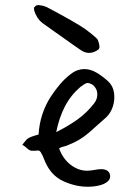

<svg xmlns="http://www.w3.org/2000/svg" viewBox="-20 -736 485 731"><path d="M331 -536Q308 -531 288 -545L259 -565Q216 -595 187 -616Q158 -637 142 -648Q130 -657 121.5 -671Q113 -685 110 -697Q110 -705 109 -705.5Q108 -706 109 -706.5Q110 -707 116 -714Q122 -718 136 -715.5Q150 -713 158 -709Q266 -652 305 -625Q345 -595 352 -585Q364 -555 354.5 -547.5Q345 -540 331 -536ZM314 -25Q268 -25 221.5 -46Q175 -67 152 -120Q141 -148 135.5 -156Q130 -164 124 -163Q118 -162 102 -162Q93 -162 84 -170.5Q75 -179 65 -185Q75 -198 80.5 -204Q86 -210 96 -214Q106 -218 127 -224Q129 -263 141 -300Q153 -337 174 -369Q189 -392 207.5 -414Q226 -436 248 -453Q262 -464 275 -468.5Q288 -473 301 -473Q324 -473 346.5 -460Q369 -447 391 -427Q410 -410 414 -383.5Q418 -357 410 -331.5Q402 -306 384 -289Q351 -259 317.5 -230Q284 -201 240 -184Q232 -180 222 -178Q212 -176 205 -171Q219 -132 248.5 -109Q278 -86 312 -86Q323 -86 339.5 -89Q356 -92 365 -92Q391 -92 398 -74Q403 -57 391 -46Q379 -35 358 -30Q337 -25 314 -25ZM194 -233Q240 -256 275.5 -281.5Q311 -307 338 -342Q351 -358 350.5 -378.5Q350 -399 333 -413Q318 -422 310 -419.5Q302 -417 286 -405Q249 -373 227 -330.5Q205 -288 194 -233Z"/></svg>

Font: Mynerve
Style: Regular
Weight: 400
Designer: Carolina Short
Foundry: Carolina Short
Version: Version 1.000; ttfautohint (v1.8.4.7-5d5b)